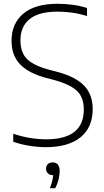

<svg xmlns="http://www.w3.org/2000/svg" viewBox="-20 -769 551 1015"><path d="M222 9Q182 9 137 2Q92 -5 50 -19.5V-62Q96.5 -46.5 140.2 -39.5Q184 -32.5 223.5 -32.5Q423 -32.5 423 -190Q423 -256 384.8 -290.5Q346.5 -325 259 -348L226 -356.5Q133 -381 87 -428.2Q41 -475.5 41 -553.5Q41 -644 102.8 -696.5Q164.5 -749 285 -749Q324.5 -749 365.2 -743.5Q406 -738 440 -726.5V-684Q401 -696.5 362.2 -702Q323.5 -707.5 284 -707.5Q185 -707.5 136.5 -668Q88 -628.5 88 -556Q88 -491.5 123 -456.8Q158 -422 242.5 -399.5L275.5 -391Q376 -365.5 423 -318Q470 -270.5 470 -192.5Q470 -95 405.5 -43Q341 9 222 9ZM243.5 226Q252 205 256 188.2Q260 171.5 261 157H259.5Q243 157 233.2 147.5Q223.5 138 223.5 123Q223.5 108 232.8 98.8Q242 89.5 257.5 89.5Q295.5 89.5 295.5 135.5Q295.5 154 289.8 178.5Q284 203 272 226Z"/></svg>

Font: Encode Sans XLt
Style: Regular
Weight: 200
Designer: Multiple Designers
Foundry: Impallari Type
Version: Version 3.002; ttfautohint (v1.8.3) -l 8 -r 50 -G 200 -x 14 